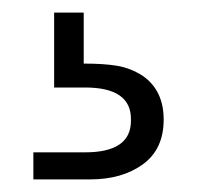

<svg xmlns="http://www.w3.org/2000/svg" viewBox="-20 -27 313 305"><path d="M123 258H33V215H115Q188 215 188 165V162Q188 112 115 112H66V-7H113V74Q145 74 166 77.5Q187 81 206 93Q240 116 240 163Q240 210 207 234Q174 258 123 258Z"/></svg>

Font: Ulagadi Sans Light
Style: Regular
Weight: 300
Designer: Ninad Kale (Devanagari), Jonny Pinhorn (Latin)
Foundry: Indian Type Foundry
Version: Version 3.01;March 29, 2020;FontCreator 12.0.0.2522 64-bit; 